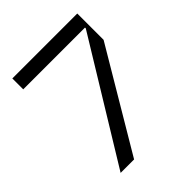

<svg xmlns="http://www.w3.org/2000/svg" viewBox="-202 -851 974 974"><g transform="rotate(-45 285.5 -363.5)"><path d="M194.6 0 514.2 -538.4V-727.3H48.3V-649.1H491.5V-643.5L98 0Z"/></g></svg>

Font: Riot Sans 2.0
Style: Regular
Weight: 400
Designer: Rasmus Andersson
Foundry: rsms
Version: Version 3.006;hotconv 1.0.109;makeotfexe 2.5.65596